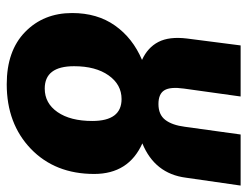

<svg xmlns="http://www.w3.org/2000/svg" viewBox="-104 -630 749 582"><g transform="rotate(90 271.0 -338.5)"><path d="M518.1 -526.9Q505.9 -432.6 414.1 -395Q506.8 -353.5 506.8 -249Q506.8 -130.4 430.7 -57.1Q354.5 16.1 234.9 16.1Q133.3 16.1 76.2 -39.8Q19 -95.7 19 -182.1Q19 -258.3 56.9 -312Q94.7 -365.7 161.1 -394Q123.5 -411.1 106.7 -443.6Q89.8 -476.1 96.2 -529.8L117.2 -692.9H272L248 -521Q242.2 -479.5 253.2 -461.7Q264.2 -443.8 294.9 -443.8Q327.1 -443.8 343 -464.6Q358.9 -485.4 363.8 -523.9L387.2 -692.9H542ZM248 -99.1Q292.5 -99.1 319.3 -137.9Q346.2 -176.8 346.2 -243.2Q346.2 -332 279.8 -332Q235.8 -332 208 -292.7Q180.2 -253.4 180.2 -188Q180.2 -99.1 248 -99.1Z"/></g></svg>

Font: Fira Sans Compressed
Style: Bold Italic
Weight: 700
Width: 3
Italic angle: -8°
Designer: Carrois Corporate & Edenspiekermann AG
Foundry: Carrois Corporate GbR & Edenspiekermann AG
Version: Version 4.203;PS 004.203;hotconv 1.0.88;makeotf.lib2.5.64775